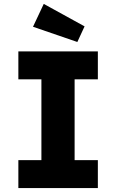

<svg xmlns="http://www.w3.org/2000/svg" viewBox="-20 -963 595 983"><path d="M74 0V-143H192V-557H74V-700H481V-557H362V-143H481V0ZM376 -748 149 -826 204 -943 413 -828Z"/></svg>

Font: Lexend Deca
Style: Bold
Weight: 700
Designer: Bonnie Shaver-Troup, Thomas Jockin
Foundry: Lexend
Version: Version 1.008; ttfautohint (v1.8.4.7-5d5b)